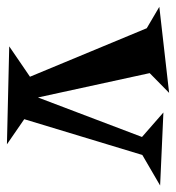

<svg xmlns="http://www.w3.org/2000/svg" viewBox="-12 -520 525 574"><g transform="rotate(90 251.0 -232.5)"><path d="M518.1 -448.2 426.8 -395 319.8 -42 395 9.8 102.1 2.9 192.9 -59.1 47.9 -408.2 -16.1 -445.8 241.2 -475.1 182.1 -417 254.9 -83 373 -394 299.8 -458Z"/></g></svg>

Font: Risque
Style: Regular
Weight: 400
Designer: Astigmatic (AOETI)
Foundry: Astigmatic (AOETI)
Version: Version 1.000